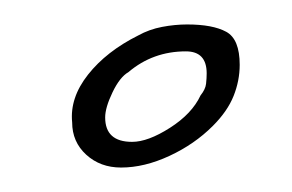

<svg xmlns="http://www.w3.org/2000/svg" viewBox="-20 -445 239 157"><path d="M79 -308Q62 -308 50.5 -318.5Q39 -329 39 -345Q37 -365 52 -384Q67 -403 93 -416Q102 -421 112.5 -423Q123 -425 133 -425Q154 -425 165 -419Q176 -413 176 -392Q176 -379 171 -366.5Q166 -354 154 -342Q139 -327 118.5 -317.5Q98 -308 79 -308ZM88 -329Q101 -329 119 -340.5Q137 -352 144 -367Q148 -372 148.5 -376.5Q149 -381 149 -385Q149 -403 132 -403Q105 -403 85 -386Q78 -382 72 -369.5Q66 -357 66 -349Q66 -329 88 -329Z"/></svg>

Font: Passions Conflict
Style: Regular
Weight: 400
Designer: Robert E. Leuschke
Foundry: Robert E. Leuschke
Version: Version 1.010; ttfautohint (v1.8.3)